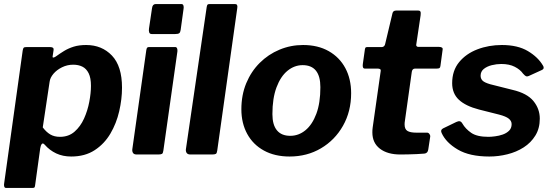

<svg xmlns="http://www.w3.org/2000/svg" viewBox="-22 -762 2726 947"><path d="M7.9 165Q1.1 165 -1.1 158.1Q-3.2 151.2 -1.5 142.2L89.9 -512.6Q91.7 -523.9 95.1 -526.9Q98.5 -530 111.9 -530H222Q233.4 -530 238.5 -526.9Q243.7 -523.7 242 -513L237.5 -483.4Q236.5 -477.4 242.2 -478.3Q247.9 -479.2 254.9 -484.5Q273.9 -498.2 294.5 -510.9Q315.2 -523.5 341.4 -531.8Q367.7 -540 403 -540Q480.4 -540 530.1 -487.9Q579.8 -435.7 579.8 -329.6Q579.8 -273.1 566 -213.4Q552.3 -153.6 522.5 -103Q492.7 -52.4 444.8 -21.2Q397 10 329.1 10Q287.8 10 255.1 -5.4Q222.4 -20.9 198.7 -48.1Q189.2 -58.7 183.8 -51.4Q178.4 -44.1 176.4 -30.6L151.1 152.4Q150.1 161 147.5 163Q145 165 137.1 165H7.9ZM273.8 -87.1Q316.6 -87.1 345.7 -112.6Q374.9 -138.1 392.6 -177.4Q410.3 -216.7 418.4 -260Q426.6 -303.2 426.6 -338.7Q426.6 -377.9 415.3 -400.6Q404 -423.4 384.6 -433.1Q365.2 -442.9 339 -442.9Q309.7 -442.9 283.8 -430.1Q258 -417.4 241.6 -398.1Q225.2 -378.7 222.7 -358.7L188.9 -133.6Q206 -110.8 225.9 -98.9Q245.9 -87.1 273.8 -87.1Z M783.8 -19.6Q782.1 -6.1 777 -3.1Q772 0 757.6 0H652.2Q639.5 0 634.5 -7.1Q629.5 -14.3 630.5 -25.3L699.7 -515.3Q701.4 -524.9 704.3 -527.4Q707.2 -530 715.1 -530H841.8Q849 -530 851.5 -523.2Q854 -516.4 853 -508.3ZM869.1 -614.8Q867.4 -602.1 861.8 -598.1Q856.3 -594.1 841.9 -594.1H726.5Q716.7 -594.1 713.9 -602.2Q711.2 -610.2 712.9 -621.2L727.9 -722.2Q730.6 -742 745.9 -742H873.1Q880.2 -742 882.7 -734.8Q885.1 -727.6 883.4 -718.7Z M1049.5 -19.6Q1047.8 -6.1 1042.7 -3.1Q1037.7 0 1023.3 0H917.2Q904.5 0 899.1 -7.1Q893.8 -14.3 894.8 -25.3L997.5 -727.3Q999.2 -736.9 1001.8 -739.4Q1004.4 -742 1012.2 -742H1137.5Q1151.4 -742 1148.4 -723.2Z M1406.3 10Q1333.4 10 1279.9 -19.3Q1226.3 -48.6 1197.4 -101.4Q1168.5 -154.3 1168.5 -223.1Q1168.5 -293.4 1192.6 -351.6Q1216.8 -409.8 1259 -451.8Q1301.2 -493.9 1356.4 -516.9Q1411.6 -540 1472.7 -540Q1546.3 -540 1599.5 -509.7Q1652.8 -479.4 1681.4 -425.9Q1709.9 -372.4 1709.9 -302.3Q1709.9 -212.6 1669.8 -141.7Q1629.7 -70.9 1561 -30.4Q1492.4 10 1406.3 10ZM1409.6 -92.1Q1451.2 -92.1 1484.7 -119.7Q1518.3 -147.3 1538.3 -200.8Q1558.2 -254.2 1558.2 -332.1Q1558.2 -386 1536.3 -413.4Q1514.4 -440.7 1470.7 -440.7Q1430.1 -440.7 1396.1 -413Q1362.1 -385.2 1341.9 -331.3Q1321.6 -277.3 1321.6 -199Q1321.6 -146.1 1344 -119.1Q1366.3 -92.1 1409.6 -92.1Z M1952.5 0Q1889 0 1851.8 -28.6Q1814.6 -57.2 1814.6 -108.8Q1814.6 -114.9 1814.9 -121Q1815.2 -127.1 1816.2 -133.5L1855.8 -412Q1856.8 -418.9 1852.2 -421.3Q1847.7 -423.7 1840.1 -423.7H1777.7Q1764.6 -423.7 1767.5 -445.7L1777.9 -519.3Q1779.3 -527.3 1782.4 -528.6Q1785.6 -530 1793.6 -530H1862.6Q1867.8 -530 1872.4 -534.6Q1877 -539.3 1877.7 -545.1L1914 -697.4Q1917.2 -710 1932.6 -710H2041.3Q2048.5 -710 2051.4 -705.2Q2054.3 -700.4 2052.6 -686.6L2031 -541.7Q2030 -537 2033.2 -533.9Q2036.3 -530.7 2041 -530.7H2143.7Q2151.7 -530.7 2157.2 -527.6Q2162.8 -524.6 2161.1 -516.6L2150.3 -436.6Q2149.3 -428.6 2145.5 -426.2Q2141.8 -423.7 2131.4 -423.7H2025.2Q2011.8 -423.7 2009.1 -407.9L1975.2 -166.5Q1974.2 -161.5 1973.9 -157Q1973.6 -152.6 1973.6 -148.1Q1973.6 -124.8 1987.5 -116.3Q2001.3 -107.7 2031.3 -107.7H2084.7Q2091.5 -107.7 2096.4 -100.7Q2101.2 -93.7 2099.8 -86.9L2090.4 -25Q2087.9 -6 2071.1 -4.4Q2054.1 -2.7 2032.8 -1.9Q2011.5 -1 1990.5 -0.5Q1969.5 0 1952.5 0Z M2391.4 10Q2294.1 10 2235.9 -24.4Q2177.6 -58.7 2156.3 -105.9Q2149 -121.4 2163.3 -128.7L2228.3 -160.2Q2238.5 -165.1 2245.6 -163.9Q2252.7 -162.8 2258.7 -152.6Q2273.7 -126.5 2302.2 -106.8Q2330.6 -87.1 2386.9 -87.1Q2400.3 -87.1 2419.7 -89.6Q2439.2 -92 2457.5 -98.4Q2475.9 -104.8 2488.7 -117.1Q2501.5 -129.5 2501.5 -149.7Q2501.5 -165.2 2487.7 -176.5Q2473.9 -187.9 2439.6 -196.8L2340.6 -221.8Q2274.4 -239 2241.3 -270Q2208.2 -301 2208.2 -351.8Q2208.2 -413.7 2242.6 -455.6Q2277 -497.4 2332.9 -518.7Q2388.7 -540 2453.4 -540Q2531.8 -540 2582 -509.9Q2632.2 -479.9 2656.3 -438.2Q2659.8 -433 2659.5 -427.1Q2659.2 -421.2 2651.2 -417L2585.3 -386.9Q2577.6 -383.8 2572.6 -385.9Q2567.6 -387.9 2557.8 -398.8Q2543.8 -418.8 2516.9 -432.6Q2490.1 -446.4 2450.4 -446.4Q2427.1 -446.4 2403.4 -440.5Q2379.7 -434.5 2364.1 -421.9Q2348.5 -409.2 2348.5 -388.4Q2348.5 -374.3 2357.8 -364.6Q2367.1 -354.9 2395.8 -346.5L2506.2 -318.7Q2577.6 -302 2609 -263.7Q2640.4 -225.3 2640.4 -176.7Q2640.4 -128.8 2618.6 -93.5Q2596.9 -58.1 2561 -35.1Q2525.2 -12.1 2480.8 -1.1Q2436.5 10 2391.4 10Z"/></svg>

Font: Libre Franklin Thin
Style: Italic
Weight: 100
Italic angle: -8°
Designer: Pablo Impallari, Rodrigo Fuenzalida, Nhung Nguyen
Foundry: Impallari Type
Version: Version 3.000